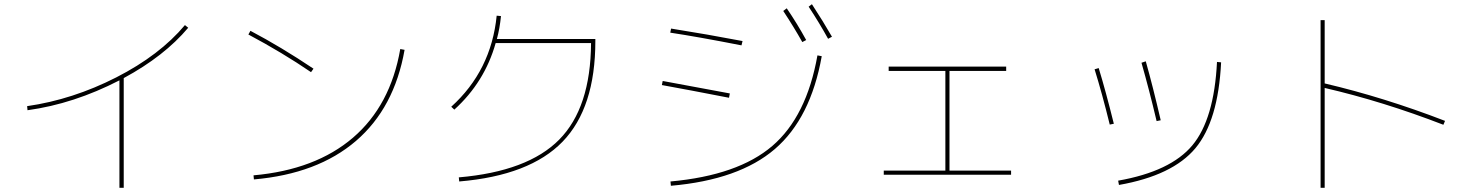

<svg xmlns="http://www.w3.org/2000/svg" viewBox="-20 -856 7040 916"><path d="M109.4 -349.6Q327.1 -380.9 534.7 -486.8Q742.2 -592.8 862.3 -736.3L877.9 -723.6Q763.7 -587.9 570.3 -483.4V40H549.8V-472.7Q332 -360.4 111.3 -330.1Z M1165 -691.4 1174.8 -709Q1321.3 -631.8 1475.6 -528.3L1463.9 -511.7Q1328.1 -604.5 1165 -691.4ZM1189.5 -19.5Q1485.4 -45.9 1664.1 -199.2Q1842.8 -352.5 1889.6 -622.1L1910.2 -618.2Q1861.3 -340.8 1678.2 -183.6Q1495.1 -26.4 1191.4 0Z M2132.8 -346.7Q2323.2 -518.6 2349.6 -781.2L2370.1 -779.3Q2364.3 -720.7 2350.6 -669.9H2820.3V-660.2Q2820.3 -341.8 2664.1 -180.2Q2507.8 -18.6 2170.9 9.8L2168.9 -9.8Q2498 -38.1 2647.9 -189.9Q2797.9 -341.8 2799.8 -650.4H2344.7Q2292 -463.9 2147.5 -333Z M3178.7 9.8Q3501 -19.5 3664.6 -159.7Q3828.1 -299.8 3879.9 -591.8L3900.4 -587.9Q3847.7 -292 3676.8 -145Q3505.9 2 3180.7 30.3ZM3716.8 -803.7 3733.4 -816.4Q3782.2 -745.1 3826.2 -665L3807.6 -655.3Q3767.6 -726.6 3716.8 -803.7ZM3837.9 -824.2 3853.5 -835.9Q3907.2 -753.9 3949.2 -680.7L3930.7 -670.9Q3890.6 -744.1 3837.9 -824.2ZM3137.7 -450.2 3141.6 -469.7Q3276.4 -445.3 3461.9 -410.2L3458 -389.6Q3272.5 -425.8 3137.7 -450.2ZM3177.7 -700.2 3181.6 -719.7Q3353.5 -692.4 3522.5 -660.2L3517.6 -639.6Q3307.6 -680.7 3177.7 -700.2Z M4509.8 -42H4803.7V-22.5H4196.3V-42H4490.2V-517.6H4219.7V-538.1H4780.3V-517.6H4509.8Z M5314.5 5.9Q5564.5 -38.1 5668.5 -162.6Q5772.5 -287.1 5786.1 -560.5L5805.7 -558.6Q5792 -279.3 5683.1 -148.9Q5574.2 -18.6 5318.4 26.4ZM5202.1 -525.4 5221.7 -531.2Q5254.9 -422.9 5293.9 -265.6L5274.4 -261.7Q5238.3 -409.2 5202.1 -525.4ZM5425.8 -556.6 5446.3 -563.5Q5480.5 -442.4 5517.6 -282.2L5498 -278.3Q5462.9 -426.8 5425.8 -556.6Z M6874 -279.3 6866.2 -260.7Q6578.1 -372.1 6299.8 -436.5V40H6280.3V-759.8H6299.8V-458Q6583 -391.6 6874 -279.3Z"/></svg>

Font: Mgen+ 1m thin
Style: Regular
Weight: 100
Designer: [Source Han Sans]
Ryoko NISHIZUKA  (kana & ideographs); Paul D. Hunt (Latin, Greek & Cyrillic); Wenlong ZHANG  (bopomofo
Version: Version 1.059.20150602